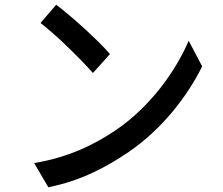

<svg xmlns="http://www.w3.org/2000/svg" viewBox="-20 -764 940 810"><path d="M444 -536C394 -594 280 -697 217 -744L151 -667C178 -646 214 -615 249 -582L257 -574C302 -531 347 -485 372 -456L444 -536ZM523 -123C663 -219 768 -354 833 -484L776 -592C721 -464 615 -315 470 -216C383 -157 274 -101 124 -76L184 26C324 -2 432 -61 523 -123Z"/></svg>

Font: Glow Sans SC Condensed Medium
Style: Regular
Weight: 600
Width: 3
Designer: Ryoko NISHIZUKA (kana, bopomofo & ideographs); Paul D. Hunt (Latin, Greek & Cyrillic); Sandoll Communications, Soo-young
Version: Version 0.93